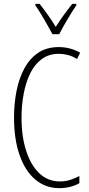

<svg xmlns="http://www.w3.org/2000/svg" viewBox="-20 -969 461 999"><path d="M286 -689Q234 -689 196.5 -661Q159 -633 136.5 -586Q114 -539 103 -479.5Q92 -420 92 -357Q92 -258 116.5 -183Q141 -108 185.5 -66.5Q230 -25 291 -25Q324 -25 350 -34.5Q376 -44 393 -53V-16Q373 -4 345.5 3Q318 10 289 10Q217 10 164 -34.5Q111 -79 82 -161.5Q53 -244 53 -358Q53 -430 66 -496Q79 -562 107 -613.5Q135 -665 179 -694.5Q223 -724 286 -724Q345 -724 397 -695L381 -662Q357 -677 332.5 -683Q308 -689 286 -689ZM253 -791Q240 -815 224 -843.5Q208 -872 192 -898Q176 -924 164 -941V-949H186Q205 -925 228 -893Q251 -861 270 -829Q291 -862 310.5 -889Q330 -916 356 -949H377V-941Q355 -909 330.5 -867.5Q306 -826 288 -791Z"/></svg>

Font: Noto Sans Gujarati UI ExtraCondensed ExtraLight
Style: Regular
Weight: 200
Width: 2
Designer: Jelle Bosma - Monotype Design Team, Universal Thirst
Foundry: Monotype Imaging Inc.
Version: Version 2.106; ttfautohint (v1.8.4.7-5d5b)